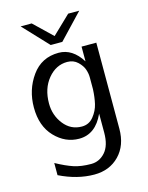

<svg xmlns="http://www.w3.org/2000/svg" viewBox="-126 -744 777 1006"><g transform="rotate(-15 263.0 -241.0)"><path d="M86 -666H146L245 -571L344 -666H404L276 -531H213ZM43 -237Q43 -333 96 -407Q149 -481 242 -481Q317 -481 367 -401V-481H447V-14Q447 76 394.5 130Q342 184 259 184Q167 184 71 137V71Q124 100 163.5 113Q203 126 257 126Q302 126 333.5 90.5Q365 55 365 -15V-118Q320 -18 231 -18Q156 -18 99.5 -77Q43 -136 43 -237ZM125 -237Q125 -173 163 -124.5Q201 -76 261 -76Q300 -76 324.5 -106.5Q349 -137 357 -172Q365 -207 367 -250V-315Q367 -335 359.5 -357.5Q352 -380 329.5 -401.5Q307 -423 273 -423Q212 -423 168.5 -370.5Q125 -318 125 -237Z"/></g></svg>

Font: Coval
Style: Light
Weight: 300
Foundry: Context Ltd
Version: Version 001.000